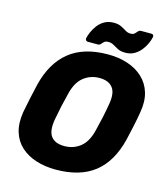

<svg xmlns="http://www.w3.org/2000/svg" viewBox="-129 -996 971 1107"><g transform="rotate(15 356.0 -442.5)"><path d="M306 10Q243 10 189.5 -7Q136 -24 98.5 -58Q61 -92 45.5 -143Q30 -194 41 -262Q49 -305 58.5 -348.5Q68 -392 78 -435Q111 -570 197 -640Q283 -710 429 -710Q492 -710 545.5 -692.5Q599 -675 636.5 -640Q674 -605 689.5 -554Q705 -503 693 -435Q686 -392 676.5 -348.5Q667 -305 657 -262Q623 -125 537 -57.5Q451 10 306 10ZM320 -134Q374 -134 414.5 -166Q455 -198 472 -268Q483 -312 491.5 -351Q500 -390 507 -432Q520 -502 495 -534Q470 -566 416 -566Q362 -566 321.5 -534Q281 -502 264 -432Q253 -390 244.5 -351Q236 -312 228 -268Q216 -198 240 -166Q264 -134 320 -134ZM520 -745Q492 -745 474.5 -754Q457 -763 443 -771.5Q429 -780 411 -780Q395 -780 387 -773Q379 -766 372.5 -758Q366 -750 355 -750H295Q288 -750 284 -755.5Q280 -761 281 -767Q284 -783 293.5 -805Q303 -827 318.5 -847.5Q334 -868 357.5 -881.5Q381 -895 413 -895Q440 -895 458 -886Q476 -877 490 -868Q504 -859 521 -859Q537 -859 545 -867Q553 -875 559.5 -882.5Q566 -890 577 -890H637Q646 -890 649.5 -884.5Q653 -879 651 -872Q648 -856 638.5 -834.5Q629 -813 613 -792.5Q597 -772 574 -758.5Q551 -745 520 -745Z"/></g></svg>

Font: Rubik Light
Style: Bold Italic
Weight: 700
Italic angle: -12°
Version: Version 2.104